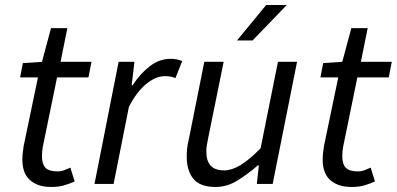

<svg xmlns="http://www.w3.org/2000/svg" viewBox="-20 -732 1579 764"><path d="M131 -424H60L71 -481L147 -486L183 -620H248L221 -486H344L332 -424H207L150 -146Q147 -128 147 -110Q147 -80 160.5 -65Q174 -50 209 -50Q223 -50 236 -55Q249 -60 260 -65L277 -10Q260 -2 237 5Q214 12 185 12Q153 12 131 3.5Q109 -5 95 -19.5Q81 -34 75 -53.5Q69 -73 69 -96Q69 -111 70.5 -123.5Q72 -136 74 -150Z M452 -486H515L504 -393H508Q537 -438 575.5 -468Q614 -498 659 -498Q684 -498 705 -489L678 -421Q662 -429 636 -429Q600 -429 562 -398Q524 -367 493 -307L432 0H356Z M1065 0H1002L1010 -74H1006Q966 -39 924.5 -13.5Q883 12 838 12Q776 12 749.5 -20.5Q723 -53 723 -109Q723 -126 724.5 -141Q726 -156 731 -176L793 -486H870L809 -186Q805 -166 803 -154Q801 -142 801 -129Q801 -92 818 -73Q835 -54 873 -54Q902 -54 937 -75Q972 -96 1017 -142L1086 -486H1162ZM1039 -712H1121L985 -571H923Z M1326 -424H1255L1266 -481L1342 -486L1378 -620H1443L1416 -486H1539L1527 -424H1402L1345 -146Q1342 -128 1342 -110Q1342 -80 1355.5 -65Q1369 -50 1404 -50Q1418 -50 1431 -55Q1444 -60 1455 -65L1472 -10Q1455 -2 1432 5Q1409 12 1380 12Q1348 12 1326 3.5Q1304 -5 1290 -19.5Q1276 -34 1270 -53.5Q1264 -73 1264 -96Q1264 -111 1265.5 -123.5Q1267 -136 1269 -150Z"/></svg>

Font: mr_Source Sans Pro
Style: Italic
Weight: 400
Italic angle: -11°
Designer: Paul D. Hunt
Foundry: Adobe Systems Incorporated
Version: Version 1.036;July 10, 2024;FontCreator 11.5.0.2430 64-bit